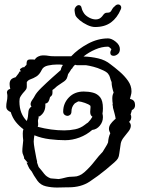

<svg xmlns="http://www.w3.org/2000/svg" viewBox="-20 -823 632 860"><path d="M281 16Q271 16 259.5 16.5Q248 17 235 17Q210 17 186 11.5Q162 6 148 -13Q129 -40 122 -55L117 -61Q110 -69 107 -77Q104 -85 99 -95Q101 -95 104.5 -93Q108 -91 106 -92L88 -113Q89 -118 84.5 -127.5Q80 -137 80 -145Q80 -157 81.5 -169Q83 -181 84 -194Q83 -202 82.5 -209.5Q82 -217 82 -225Q82 -237 85 -244Q66 -258 51 -276.5Q36 -295 28 -321Q20 -324 14 -330Q8 -336 8 -346Q8 -358 10.5 -369Q13 -380 13 -391Q13 -394 13 -397Q13 -400 12 -403Q12 -405 11.5 -406Q11 -407 11 -408Q11 -421 26 -425Q23 -437 23 -447Q23 -458 28.5 -465.5Q34 -473 50 -477L63 -494Q64 -497 68 -503H73L69 -513Q74 -516 77.5 -519Q81 -522 86 -522H89Q91 -526 94.5 -528.5Q98 -531 99 -534V-539Q99 -556 112.5 -556.5Q126 -557 136 -556Q141 -565 151.5 -570Q162 -575 172 -575Q188 -575 197 -573Q206 -571 225 -571H299Q329 -603 373.5 -627Q418 -651 464 -651Q480 -651 498.5 -636Q517 -621 517 -603Q517 -588 507.5 -580.5Q498 -573 489 -573Q474 -573 474 -587Q474 -592 477 -598L479 -603Q477 -605 472 -609.5Q467 -614 464 -614Q436 -614 407 -601.5Q378 -589 354 -570Q388 -569 420 -561.5Q452 -554 475 -535Q494 -521 516 -502Q538 -483 553.5 -461Q569 -439 569 -414Q569 -405 566.5 -397Q564 -389 562 -380L566 -379Q585 -374 585 -352Q585 -336 571 -330L570 -329V-328Q570 -326 569 -323Q568 -320 567 -317L565 -310Q568 -306 568 -298Q568 -294 566.5 -289Q565 -284 560 -279L558 -277L559 -276Q566 -269 566 -260Q566 -248 556 -235Q546 -222 535 -208.5Q524 -195 521 -181Q516 -151 514.5 -136.5Q513 -122 508.5 -114Q504 -106 492 -95.5Q480 -85 454 -63Q420 -35 381.5 -9.5Q343 16 288 16ZM100 -281Q102 -286 103 -290.5Q104 -295 105 -300Q106 -313 107.5 -325Q109 -337 121 -346Q117 -350 117 -356Q117 -365 124.5 -375.5Q132 -386 136 -394Q143 -408 165.5 -430Q188 -452 213 -474.5Q238 -497 252 -509Q255 -524 262 -532Q258 -533 254 -533.5Q250 -534 245 -534H235Q216 -534 195 -529.5Q174 -525 167 -510Q157 -489 143 -480.5Q129 -472 117 -468Q105 -464 100 -455Q100 -440 100 -434Q100 -428 97 -423Q94 -418 82 -405Q75 -396 71 -389Q67 -382 67 -369Q67 -340 75.5 -318.5Q84 -297 100 -281ZM243 -21Q257 -23 273 -27.5Q289 -32 312 -32Q336 -32 359.5 -53Q383 -74 403.5 -100.5Q424 -127 440 -143L443 -148Q448 -157 454 -166Q460 -175 464 -185Q465 -198 467.5 -208Q470 -218 474 -226Q468 -237 468 -246Q468 -257 475 -267Q482 -277 492 -286L498 -291Q497 -300 493.5 -313Q490 -326 487 -337Q486 -338 486 -340V-344Q486 -347 485 -350Q484 -353 484 -354Q484 -356 484.5 -356.5Q485 -357 485 -358Q484 -364 483.5 -370Q483 -376 483 -382Q483 -398 489 -408Q485 -420 482.5 -432Q480 -444 480 -452V-455Q475 -466 473 -475Q471 -484 464 -493Q457 -502 435 -511Q418 -519 398.5 -524Q379 -529 365 -531H326Q319 -531 317 -533Q315 -532 312 -529Q305 -521 303 -516L300 -514Q296 -508 292.5 -502Q289 -496 285 -491Q282 -478 279 -471.5Q276 -465 268 -459Q260 -453 240 -440Q234 -436 229 -431Q224 -426 218 -422L215 -420V-408Q215 -403 213.5 -398.5Q212 -394 204 -388L203 -384Q201 -375 197 -368Q193 -361 183 -359Q186 -320 156 -301Q154 -303 154 -304L152 -291Q150 -287 150 -281Q150 -278 150.5 -274.5Q151 -271 151 -267Q151 -264 150.5 -261Q150 -258 149 -255Q210 -239 267 -239H268Q293 -239 317 -244Q341 -249 360 -264Q363 -266 366.5 -269Q370 -272 374 -274Q380 -280 385 -286.5Q390 -293 394 -300Q388 -304 386 -309.5Q384 -315 384 -322Q384 -329 385 -336Q386 -343 385 -349Q378 -356 360.5 -362Q343 -368 332 -369Q331 -369 327 -367L320 -363Q319 -362 315 -360Q300 -345 300 -323Q300 -314 294.5 -309Q289 -304 282 -304Q275 -304 269 -309Q263 -314 263 -323Q263 -360 288.5 -386.5Q314 -413 355 -413Q377 -413 396.5 -408Q416 -403 428.5 -387.5Q441 -372 441 -338Q441 -332 440.5 -325.5Q440 -319 439 -314Q440 -310 440.5 -306Q441 -302 441 -298Q441 -277 427 -260Q413 -243 393 -241Q368 -219 336 -207Q304 -195 272 -195Q238 -195 202 -199.5Q166 -204 134 -217Q133 -210 132 -203Q131 -196 131 -189Q131 -179 135 -156Q139 -133 143 -113L145 -105Q147 -98 146 -95L147 -92Q149 -85 153 -75Q167 -59 177.5 -45Q188 -31 207 -24ZM406 -702Q390 -702 371 -711Q352 -720 337.5 -732Q323 -744 318 -754Q317 -757 315.5 -764.5Q314 -772 314 -776V-778Q314 -786 320 -793Q326 -800 333 -800Q343 -800 345.5 -787.5Q348 -775 358 -761Q366 -751 380.5 -743.5Q395 -736 409 -736Q417 -736 424 -739Q434 -744 441.5 -755Q449 -766 458 -766Q471 -766 475 -770.5Q479 -775 482.5 -782Q486 -789 494 -795Q501 -803 509 -803Q517 -803 521 -796.5Q525 -790 521 -781Q505 -743 477 -722.5Q449 -702 406 -702Z"/></svg>

Font: RU Serius
Style: Regular
Weight: 400
Designer: Robert E. Leuschke
Foundry: Robert E. Leuschke
Version: Version 1.011; ttfautohint (v1.8.3)